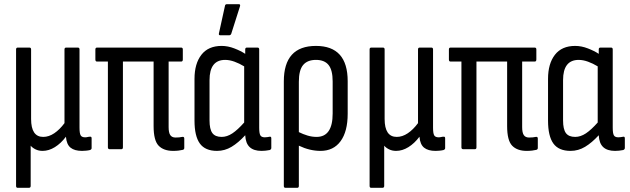

<svg xmlns="http://www.w3.org/2000/svg" viewBox="-20 -715 3017 920"><path d="M65 185Q57 185 57 176V-478Q57 -487 65 -487H121Q129 -487 129 -478V-145Q129 -59 187 -59Q214 -59 240 -76.5Q266 -94 289 -125V-478Q289 -487 297 -487H353Q361 -487 361 -478V-103Q361 -76 366.5 -66.5Q372 -57 388 -57Q394 -57 400 -58.5Q406 -60 412 -60Q419 -61 419 -52V-5Q419 1 411 4Q403 6 392 7Q381 8 373 8Q337 8 318 -7.5Q299 -23 296 -59V-60Q272 -28 243 -10Q214 8 184 8Q165 8 150 0.5Q135 -7 127 -17V176Q127 185 118 185Z M810 8Q764 8 740 -17Q716 -42 716 -111V-420H569V-9Q569 0 561 0H506Q497 0 497 -9V-420H445Q437 -420 437 -430V-478Q437 -487 445 -487H848Q856 -487 856 -478V-430Q856 -420 848 -420H788V-106Q788 -79 796 -67.5Q804 -56 821 -56Q840 -56 853 -59Q863 -61 863 -51V-6Q863 1 856 3Q848 5 836 6.5Q824 8 810 8Z M1020 8Q963 8 937.5 -27.5Q912 -63 912 -137V-337Q912 -410 945 -452.5Q978 -495 1042 -495Q1072 -495 1103 -483Q1134 -471 1155 -457V-478Q1155 -487 1163 -487H1214Q1222 -487 1222 -478V-103Q1222 -76 1227.5 -66.5Q1233 -57 1249 -57Q1255 -57 1261 -58Q1267 -59 1273 -60Q1280 -61 1280 -52V-6Q1280 1 1272 4Q1252 8 1233 8Q1196 8 1176.5 -10Q1157 -28 1155 -67Q1122 -31 1089.5 -11.5Q1057 8 1020 8ZM984 -138Q984 -96 997.5 -77.5Q1011 -59 1042 -59Q1068 -59 1093.5 -76Q1119 -93 1150 -128V-397Q1127 -411 1103.5 -419.5Q1080 -428 1059 -428Q984 -428 984 -331ZM1035 -546Q1027 -546 1029 -555L1058 -687Q1059 -695 1068 -695H1124Q1133 -695 1130 -685L1088 -553Q1085 -546 1078 -546Z M1348 185Q1340 185 1340 176V-325Q1340 -495 1494 -495Q1646 -495 1646 -326V-170Q1646 -85 1612 -38.5Q1578 8 1516 8Q1464 8 1412 -17V176Q1412 185 1404 185ZM1412 -323V-82Q1432 -72 1453.5 -65.5Q1475 -59 1497 -59Q1574 -59 1574 -171V-325Q1574 -379 1554.5 -403.5Q1535 -428 1494 -428Q1453 -428 1432.5 -403.5Q1412 -379 1412 -323Z M1759 185Q1751 185 1751 176V-478Q1751 -487 1759 -487H1815Q1823 -487 1823 -478V-145Q1823 -59 1881 -59Q1908 -59 1934 -76.5Q1960 -94 1983 -125V-478Q1983 -487 1991 -487H2047Q2055 -487 2055 -478V-103Q2055 -76 2060.5 -66.5Q2066 -57 2082 -57Q2088 -57 2094 -58.5Q2100 -60 2106 -60Q2113 -61 2113 -52V-5Q2113 1 2105 4Q2097 6 2086 7Q2075 8 2067 8Q2031 8 2012 -7.5Q1993 -23 1990 -59V-60Q1966 -28 1937 -10Q1908 8 1878 8Q1859 8 1844 0.5Q1829 -7 1821 -17V176Q1821 185 1812 185Z M2504 8Q2458 8 2434 -17Q2410 -42 2410 -111V-420H2263V-9Q2263 0 2255 0H2200Q2191 0 2191 -9V-420H2139Q2131 -420 2131 -430V-478Q2131 -487 2139 -487H2542Q2550 -487 2550 -478V-430Q2550 -420 2542 -420H2482V-106Q2482 -79 2490 -67.5Q2498 -56 2515 -56Q2534 -56 2547 -59Q2557 -61 2557 -51V-6Q2557 1 2550 3Q2542 5 2530 6.5Q2518 8 2504 8Z M2714 8Q2657 8 2631.5 -27.5Q2606 -63 2606 -137V-337Q2606 -410 2639 -452.5Q2672 -495 2736 -495Q2766 -495 2797 -483Q2828 -471 2849 -457V-478Q2849 -487 2857 -487H2908Q2916 -487 2916 -478V-103Q2916 -76 2921.5 -66.5Q2927 -57 2943 -57Q2949 -57 2955 -58Q2961 -59 2967 -60Q2974 -61 2974 -52V-6Q2974 1 2966 4Q2946 8 2927 8Q2890 8 2870.5 -10Q2851 -28 2849 -67Q2816 -31 2783.5 -11.5Q2751 8 2714 8ZM2678 -138Q2678 -96 2691.5 -77.5Q2705 -59 2736 -59Q2762 -59 2787.5 -76Q2813 -93 2844 -128V-397Q2821 -411 2797.5 -419.5Q2774 -428 2753 -428Q2678 -428 2678 -331Z"/></svg>

Font: Sofia Sans Cond
Style: Regular
Weight: 400
Width: 3
Designer: Botio Nikoltchev, Ani Petrova
Foundry: lettersoup
Version: Version 4.100; ttfautohint (v1.8.3)